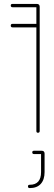

<svg xmlns="http://www.w3.org/2000/svg" viewBox="-20 -679 276 982"><path d="M44 -539Q35 -539 35 -548Q35 -557 44 -557H166V-642H44Q35 -642 35 -651Q35 -659 44 -659H168Q183 -659 183 -644V-9Q183 0 174 0Q166 0 166 -9V-539ZM132 283Q123 283 123 274Q123 266 132 266Q190 266 190 201V109H154Q145 109 145 100Q145 92 154 92H193Q208 92 208 107V201Q208 240 188.5 261.5Q169 283 132 283Z"/></svg>

Font: Libertine Sup Thin
Style: Regular
Weight: 100
Designer: Bastien Sozeau
Foundry: NBR — Bastien Sozeau
Version: Version 2.003; ttfautohint (v1.8.4.7-5d5b);gftools[0.9.33]